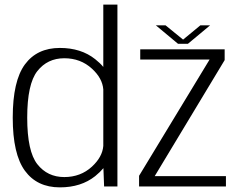

<svg xmlns="http://www.w3.org/2000/svg" viewBox="-20 -805 1046 829"><path d="M429.5 0H487V-785H426V-516Q412 -533 391 -549.5Q330 -598 238.5 -598Q140 -598 87.5 -526.8Q35 -455.5 35 -297Q35 -139.5 87.5 -67.8Q140 4 238.5 4Q330 4 391 -44.5Q412.5 -62 426.5 -79ZM426 -175Q422 -127 377 -85.5Q328 -40.5 257.5 -40.5Q185 -40.5 141.2 -96Q97.5 -151.5 97.5 -297Q97.5 -442.5 141.2 -498Q185 -553.5 257.5 -553.5Q328 -553.5 377 -508.5Q422 -467.5 426 -419ZM580.5 0H955.5V-44.5H648L950 -545.5V-592H585.5V-548H885L580.5 -46ZM748.5 -616H791.5L887 -695.5H845L770.5 -634L695 -695.5H653Z"/></svg>

Font: Anybody Light
Style: Regular
Weight: 300
Designer: Tyler Finck
Foundry: Etcetera Type Company
Version: Version 1.111; ttfautohint (v1.8.4)